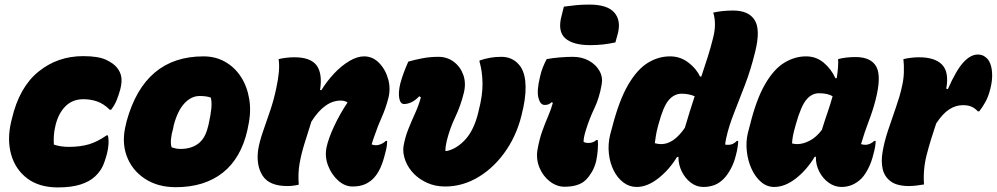

<svg xmlns="http://www.w3.org/2000/svg" viewBox="-20 -805 4350 838"><path d="M343 -560Q409 -560 443 -544Q477 -528 492 -508Q506 -490 509.5 -468.5Q513 -447 505 -415Q498 -390 489.5 -368.5Q481 -347 465 -326H459Q433 -352 404.5 -362Q376 -372 344 -372Q297 -372 266.5 -342Q236 -312 223 -261L221 -252Q216 -231 215 -211.5Q214 -192 215 -174Q244 -164 280 -164Q330 -164 367.5 -175Q405 -186 445 -214H451Q455 -196 453.5 -175Q452 -154 447 -135Q437 -97 426.5 -76Q416 -55 394 -34Q370 -12 330.5 0.5Q291 13 232 13Q152 13 100 -25.5Q48 -64 29 -129.5Q10 -195 29 -275L32 -287Q64 -424 147.5 -492Q231 -560 343 -560Z M868 -559Q921 -559 963 -535Q1005 -511 1032 -469Q1059 -427 1068 -371.5Q1077 -316 1063 -254L1060 -238Q1032 -114 952 -51Q872 12 747 12Q668 12 611.5 -25.5Q555 -63 532.5 -125.5Q510 -188 530 -264L533 -277Q611 -559 868 -559ZM851 -386Q815 -386 785 -354Q755 -322 738 -257L736 -246Q720 -190 729 -162Q738 -159 747 -157Q756 -155 768 -155Q814 -155 844.5 -177.5Q875 -200 887 -249L890 -260Q900 -305 902.5 -332.5Q905 -360 900 -379Q882 -386 851 -386Z M1196 -547Q1213 -551 1230 -553Q1247 -555 1265 -555Q1335 -555 1361.5 -520Q1388 -485 1377 -412H1383Q1407 -451 1438.5 -484.5Q1470 -518 1504.5 -538.5Q1539 -559 1569 -559Q1607 -559 1635 -530Q1663 -501 1674.5 -458.5Q1686 -416 1674 -373Q1663 -331 1646 -293Q1629 -255 1618 -222Q1614 -211 1609 -197Q1604 -183 1602 -175Q1610 -171 1621 -171Q1631 -171 1643 -176Q1655 -181 1664 -190H1670Q1670 -184 1668.5 -170Q1667 -156 1662 -139Q1652 -98 1640.5 -73Q1629 -48 1615 -32Q1599 -13 1575.5 -2Q1552 9 1519 9Q1485 9 1456 -17Q1427 -43 1412 -82Q1397 -121 1405 -161Q1413 -200 1438.5 -254.5Q1464 -309 1497 -358Q1484 -366 1467 -366Q1397 -366 1339 -274Q1323 -223 1309 -178.5Q1295 -134 1287.5 -91Q1280 -48 1284 1Q1259 7 1234 7Q1155 7 1126 -38.5Q1097 -84 1107 -153Q1113 -188 1127.5 -230Q1142 -272 1158.5 -320Q1175 -368 1186 -421Q1194 -458 1197 -489.5Q1200 -521 1196 -547Z M1762 -536Q1789 -544 1823 -550.5Q1857 -557 1893 -557Q1932 -557 1961 -535Q1990 -513 2002.5 -477Q2015 -441 2004 -398Q1990 -342 1967 -294Q1944 -246 1930 -191Q1924 -166 1924 -146H1930Q1973 -155 2010.5 -195.5Q2048 -236 2067 -312L2069 -321Q2087 -390 2086 -442.5Q2085 -495 2073 -535V-541Q2097 -549 2119.5 -553Q2142 -557 2168 -557Q2192 -557 2211 -548.5Q2230 -540 2243 -525Q2267 -500 2272.5 -451.5Q2278 -403 2264 -335L2262 -327Q2242 -228 2191.5 -152.5Q2141 -77 2071 -34Q2001 9 1923 9Q1880 9 1845.5 -6.5Q1811 -22 1788 -45Q1762 -71 1749.5 -103.5Q1737 -136 1741 -166Q1748 -206 1762 -241Q1776 -276 1791.5 -310Q1807 -344 1817 -380L1810 -385Q1792 -366 1775 -358.5Q1758 -351 1744 -351Q1727 -351 1722.5 -376.5Q1718 -402 1727 -440Q1734 -466 1742.5 -488.5Q1751 -511 1762 -536Z M2366 -547Q2392 -552 2423.5 -554.5Q2455 -557 2480 -557Q2520 -557 2550.5 -540Q2581 -523 2596.5 -495.5Q2612 -468 2606 -436Q2596 -378 2574.5 -333Q2553 -288 2538 -240Q2527 -206 2527 -186Q2535 -181 2548 -181Q2569 -181 2583 -194H2589Q2591 -177 2589 -151Q2587 -125 2582 -102Q2575 -74 2563 -54Q2551 -34 2537 -20Q2507 10 2444 10Q2410 10 2380 -13Q2350 -36 2334.5 -73.5Q2319 -111 2326 -152Q2334 -197 2346.5 -232Q2359 -267 2372 -297Q2385 -327 2393 -356L2388 -359Q2380 -352 2373.5 -349.5Q2367 -347 2357 -347Q2338 -347 2330 -378Q2322 -409 2337 -470Q2342 -493 2349.5 -511.5Q2357 -530 2366 -547ZM2441 -776Q2469 -780 2495 -782.5Q2521 -785 2552 -785Q2630 -785 2660.5 -751Q2691 -717 2677 -660L2666 -620Q2614 -608 2556 -608Q2480 -608 2446.5 -638.5Q2413 -669 2431 -736Z M2905 -559Q2949 -559 2984.5 -532Q3020 -505 3035 -471H3041Q3055 -513 3068.5 -555Q3082 -597 3093 -642Q3108 -702 3093 -750Q3132 -759 3180 -759Q3248 -759 3274 -717Q3300 -675 3276 -579Q3257 -501 3231.5 -434.5Q3206 -368 3183.5 -311Q3161 -254 3150 -204Q3148 -193 3146.5 -186Q3145 -179 3145 -174Q3149 -173 3153 -173Q3157 -173 3160 -173Q3180 -173 3196 -190H3202Q3202 -180 3199.5 -163.5Q3197 -147 3192 -128Q3184 -95 3170 -69Q3156 -43 3141 -27Q3121 -6 3098.5 2.5Q3076 11 3050 11Q3020 11 2995.5 -7.5Q2971 -26 2956 -56Q2941 -86 2941 -120H2935Q2901 -64 2853 -26.5Q2805 11 2759 11Q2727 11 2701 -8.5Q2675 -28 2658.5 -61Q2642 -94 2637.5 -134.5Q2633 -175 2643 -217L2653 -254Q2683 -369 2722 -435.5Q2761 -502 2807 -530.5Q2853 -559 2905 -559ZM2838 -180Q2845 -178 2852 -177Q2859 -176 2866 -176Q2920 -176 2969 -247Q2980 -284 2990.5 -318Q3001 -352 3012 -385Q2986 -396 2955 -396Q2923 -396 2899 -368.5Q2875 -341 2854 -262L2851 -251Q2845 -229 2842.5 -211.5Q2840 -194 2838 -180Z M3498 -559Q3542 -559 3575 -531.5Q3608 -504 3626 -464H3632Q3640 -513 3638 -547Q3671 -556 3714 -556Q3782 -556 3805 -513.5Q3828 -471 3801 -367Q3790 -324 3771.5 -275.5Q3753 -227 3738 -176Q3747 -173 3757 -173Q3777 -173 3796 -190H3802Q3802 -180 3799.5 -164.5Q3797 -149 3792 -132Q3784 -98 3770 -70.5Q3756 -43 3741 -27Q3703 11 3653 11Q3623 11 3597 -7.5Q3571 -26 3555.5 -56.5Q3540 -87 3541 -121H3536Q3501 -63 3453.5 -26Q3406 11 3359 11Q3327 11 3301.5 -11Q3276 -33 3260 -68.5Q3244 -104 3239.5 -145Q3235 -186 3244 -224L3253 -258Q3281 -372 3319.5 -438Q3358 -504 3403.5 -531.5Q3449 -559 3498 -559ZM3437 -179Q3448 -176 3460 -176Q3485 -176 3514 -191Q3543 -206 3567 -238Q3579 -277 3591.5 -313Q3604 -349 3614 -385Q3592 -398 3554 -398Q3523 -398 3499.5 -370Q3476 -342 3454 -264L3451 -253Q3438 -209 3437 -179Z M4013 0Q3997 3 3979 5Q3961 7 3947 7Q3895 7 3867.5 -13.5Q3840 -34 3832.5 -67.5Q3825 -101 3832 -141Q3839 -185 3856 -236Q3873 -287 3890 -335.5Q3907 -384 3915 -420Q3924 -456 3925 -488.5Q3926 -521 3923 -547Q3940 -551 3957 -553Q3974 -555 3991 -555Q4061 -555 4092 -522.5Q4123 -490 4110 -418L4117 -416Q4153 -498 4184.5 -532.5Q4216 -567 4248 -567Q4265 -567 4277.5 -558.5Q4290 -550 4297 -538Q4308 -519 4310 -487.5Q4312 -456 4303 -420Q4295 -386 4282 -362Q4269 -338 4254 -319H4248Q4235 -333 4220 -339.5Q4205 -346 4182 -346Q4152 -346 4123.5 -328Q4095 -310 4066 -266Q4042 -196 4025 -131Q4008 -66 4013 0Z"/></svg>

Font: Recursive Sn Csl St Blk
Style: Italic
Weight: 900
Italic angle: -15°
Version: Version 1.079;hotconv 1.0.112;makeotfexe 2.5.65598; ttfautoh